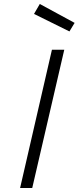

<svg xmlns="http://www.w3.org/2000/svg" viewBox="-20 -945 395 965"><path d="M180 -925 151 -875 329 -787 355 -830ZM81 0H142L303 -695H241Z"/></svg>

Font: Titillium Web
Style: Light Italic
Weight: 300
Italic angle: -13°
Version: Version 1.001;PS 57.000;hotconv 1.0.70;makeotf.lib2.5.55311